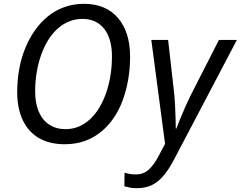

<svg xmlns="http://www.w3.org/2000/svg" viewBox="-20 -745 1260 1005"><path d="M319 10Q238 10 182.5 -23Q127 -56 98.5 -117.5Q70 -179 70 -263Q70 -325 80.5 -383Q91 -441 112 -492.5Q133 -544 163 -586.5Q193 -629 231.5 -660Q270 -691 317.5 -708Q365 -725 419 -725Q534 -725 597.5 -651Q661 -577 661 -448Q661 -386 651 -328.5Q641 -271 622 -219.5Q603 -168 574 -126Q545 -84 507 -53.5Q469 -23 422 -6.5Q375 10 319 10ZM323 -69Q361 -69 393.5 -83Q426 -97 453 -122.5Q480 -148 501 -183.5Q522 -219 536.5 -261.5Q551 -304 558.5 -351.5Q566 -399 566 -450Q566 -543 525 -594.5Q484 -646 412 -646Q374 -646 341 -632.5Q308 -619 280.5 -594Q253 -569 231.5 -534Q210 -499 195 -456.5Q180 -414 172 -366Q164 -318 164 -266Q164 -204 183 -160Q202 -116 238 -92.5Q274 -69 323 -69ZM697 240Q674 240 659.5 237Q645 234 631 230L632 159Q645 163 660 165.5Q675 168 692 168Q731 168 758.5 143Q786 118 811 70L844 8L772 -536H860L890 -271Q894 -239 896 -200.5Q898 -162 899 -127.5Q900 -93 900 -72H903Q909 -88 922 -120Q935 -152 950 -186Q965 -220 976 -242L1126 -536H1220L891 90Q865 140 837 173.5Q809 207 775.5 223.5Q742 240 697 240Z"/></svg>

Font: Noto Sans Display
Style: Italic
Weight: 400
Italic angle: -12°
Designer: Monotype Design Team
Foundry: Monotype Imaging Inc.
Version: Version 2.003